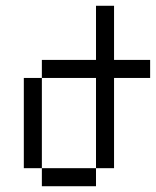

<svg xmlns="http://www.w3.org/2000/svg" viewBox="-20 -645 540 665"><path d="M500 -375V-437.5H375V-625H312.5V-437.5H125V-375H62.5V-62.5H125V0H312.5V-62.5H125V-375H312.5V-62.5H375V-375Z"/></svg>

Font: CalcUnifontExMono
Style: Regular
Weight: 500
Version: Version 15.0.06